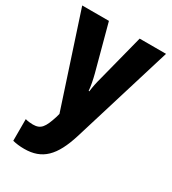

<svg xmlns="http://www.w3.org/2000/svg" viewBox="-191 -650 885 990"><g transform="rotate(30 251.5 -155.0)"><path d="M2 -550 180 -7 174 15C151 86 135 109 88 109C73 109 56 107 43 103V232C63 237 85 240 112 240C219 240 276 182 319 44L501 -550H344L274 -277C264 -241 258 -211 255 -185H251C249 -212 242 -247 234 -278L161 -550Z"/></g></svg>

Font: Noto Sans Myanmar UI Condensed ExtraBold
Style: Regular
Weight: 800
Width: 3
Designer: Monotype Design Team
Foundry: Monotype Imaging Inc.
Version: Version 2.103